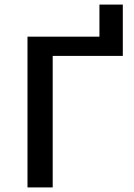

<svg xmlns="http://www.w3.org/2000/svg" viewBox="-20 -818 585 838"><path d="M516 -798V-574H210V0H100V-658H414V-798Z"/></svg>

Font: Ysabeau Infant Semibold
Style: Regular
Weight: 600
Designer: Christian Thalmann (Catharsis Fonts)
Version: Version 0.003